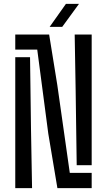

<svg xmlns="http://www.w3.org/2000/svg" viewBox="-20 -980 557 1000"><path d="M279 0 231.5 -284 174 -721.5H59.5V-800H236L278.5 -537L343.5 -79.5H457.5V0ZM379.5 -119.5 374 -509 369 -800H457.5V-119.5ZM59.5 0V-682H136.5L141.5 -305L147 0ZM238.5 -840 323.5 -960H391.5L304 -840Z"/></svg>

Font: Big Shoulders Stencil Text Medium
Style: Regular
Weight: 500
Designer: Patric King
Foundry: XO Type Co
Version: Version 1.000